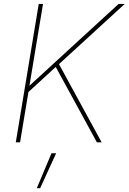

<svg xmlns="http://www.w3.org/2000/svg" viewBox="-20 -748 676 1009"><path d="M126.5 -261.7 121.1 -285.2Q155.8 -316.9 187.5 -345.9Q219.2 -375 251 -404.1Q282.7 -433.1 316.9 -464.8L603.5 -727.5H635.7L282.7 -404.3L275.9 -398.9ZM63 0 183.6 -727.5H206.1L163.1 -468.8L133.3 -289.1L130.9 -273.4L85.4 0ZM489.3 0 269 -403.3 287.1 -416 514.2 0ZM173.3 241.2 250.5 57.6H274.9L190.9 241.2Z"/></svg>

Font: Inter 17pt Thin
Style: Italic
Weight: 250
Italic angle: -9.3988°
Version: Version 4.001;git-66647c0bb